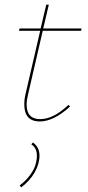

<svg xmlns="http://www.w3.org/2000/svg" viewBox="-20 -513 375 822"><path d="M100 -108Q94 -84 94 -65Q94 -3 152 -3Q209 -3 273 -64L280 -57Q210 7 150 7Q117 7 100.5 -11.5Q84 -30 84 -65Q84 -89 89 -109L152 -381H61L64 -391H154L178 -493H189L165 -391H329L327 -381H163ZM149 153Q149 189 128.5 225Q108 261 71 289L64 281Q91 261 110.5 234Q130 207 135 180Q138 167 138 154Q138 120 114 105L121 97Q149 117 149 153Z"/></svg>

Font: Ysabeau Infant Hairline
Style: Italic
Weight: 100
Italic angle: -12°
Designer: Christian Thalmann (Catharsis Fonts)
Version: Version 0.003